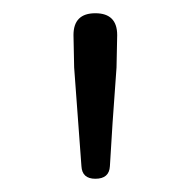

<svg xmlns="http://www.w3.org/2000/svg" viewBox="-20 -787 290 290"><path d="M124 -517Q104 -517 103 -536L92 -685L91 -734Q91 -767 124 -767Q157 -767 157 -734L156 -685L150 -601L146 -536Q145 -517 124 -517Z"/></svg>

Font: GenSenRounded TW L
Style: Regular
Weight: 300
Version: Version 1.501;PS 1;hotconv 16.6.51;makeotf.lib2.5.65220